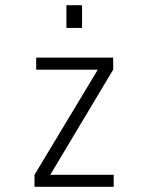

<svg xmlns="http://www.w3.org/2000/svg" viewBox="-20 -723 590 743"><path d="M113.5 0V-46.5L358.5 -453.5H120V-500H418V-453.5L174.5 -46.5H420V0ZM237 -703H297.5V-615H237Z"/></svg>

Font: Trispace SemiCondensed ExtraLight
Style: Regular
Weight: 200
Width: 4
Designer: Tyler Finck
Foundry: Etcetera Type Company
Version: Version 1.210; ttfautohint (v1.8.3)